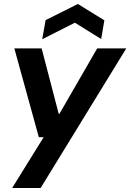

<svg xmlns="http://www.w3.org/2000/svg" viewBox="-20 -739 654 964"><path d="M41 205 199 -50H175L52 -496H189L275 -167H278L468 -496H614L184 205ZM192 -542 209 -638 371 -719 504 -637 488 -543 356 -625Z"/></svg>

Font: DM Sans 36pt
Style: Bold Italic
Weight: 700
Italic angle: -10°
Designer: Colophon Foundry, Jonny Pinhorn
Foundry: Colophon Foundry
Version: Version 4.004;gftools[0.9.30]